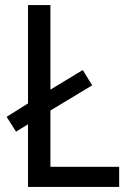

<svg xmlns="http://www.w3.org/2000/svg" viewBox="-20 -734 511 754"><path d="M90 0V-246L43 -217L6 -275L90 -328V-714H178V-382L305 -459L342 -399L178 -300V-79H448V0Z"/></svg>

Font: Noto Sans Sinhala UI SemiCondensed
Style: Regular
Weight: 400
Width: 4
Designer: Jelle Bosma - Monotype Design Team
Foundry: Monotype Imaging Inc.
Version: Version 2.006; ttfautohint (v1.8.4.7-5d5b)